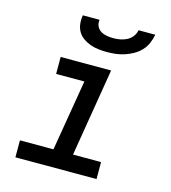

<svg xmlns="http://www.w3.org/2000/svg" viewBox="-110 -830 820 919"><g transform="rotate(15 300.0 -370.0)"><path d="M51 0V-84H217L276 -436H136V-520H386L314 -84H453V0ZM343 -600Q322 -600 300.5 -602.5Q279 -605 260 -612Q241 -619 224.5 -630.5Q208 -642 198 -659Q188 -676 185.5 -697.5Q183 -719 187 -740H270Q267 -723 273.5 -708.5Q280 -694 293 -686Q306 -678 322 -675Q338 -672 355 -672Q372 -672 389 -675Q406 -678 422 -686Q438 -694 449 -708.5Q460 -723 463 -740H546Q542 -719 533 -697.5Q524 -676 508 -659Q492 -642 471.5 -630.5Q451 -619 429.5 -612Q408 -605 386.5 -602.5Q365 -600 343 -600Z"/></g></svg>

Font: Iosevka SS04 Md Ex Obl
Style: Regular
Weight: 500
Width: 7
Italic angle: -9°
Monospace: yes
Designer: Belleve Invis
Foundry: Belleve Invis
Version: Version 19.0.0; ttfautohint (v1.8.4)